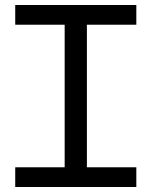

<svg xmlns="http://www.w3.org/2000/svg" viewBox="-20 -749 606 769"><path d="M239 -63V-666H328V-63ZM41 0V-79H526V0ZM41 -650V-729H526V-650Z"/></svg>

Font: Hubot Sans Condensed ExtraLight
Style: Regular
Weight: 400
Version: Version 2.000